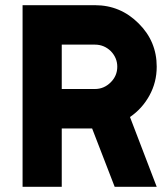

<svg xmlns="http://www.w3.org/2000/svg" viewBox="-20 -720 644 740"><path d="M218 -548H346Q381 -548 407 -523Q432 -497 432 -463Q432 -428 407 -403Q381 -377 346 -377H218ZM67 -700V0H218V-225H335L422 0H584L481 -269Q528 -301 556 -352Q584 -403 584 -463Q584 -561 514 -630Q444 -700 346 -700Z"/></svg>

Font: Unageo
Style: ExtraBold
Weight: 800
Designer: Richard Sepsi
Foundry: Richard Sepsi
Version: Version 2.000